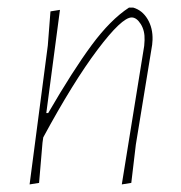

<svg xmlns="http://www.w3.org/2000/svg" viewBox="-20 -482 478 506"><path d="M58 4 106 -362 113 -452 138 -456 102 -184H107Q172 -296 221.5 -363Q271 -430 320 -462H331Q355 -455 369 -431.5Q383 -408 382 -377L381 -364L338 -101L326 0L301 4L360 -361L361 -376Q362 -401 351 -418.5Q340 -436 327 -436Q301 -436 237 -351Q173 -266 94 -120L92 -106L83 0Z"/></svg>

Font: Alegreya Sans Thin
Style: Italic
Weight: 100
Italic angle: -7°
Designer: Juan Pablo del Peral
Foundry: Huerta Tipografica
Version: Version 2.007